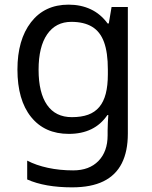

<svg xmlns="http://www.w3.org/2000/svg" viewBox="-20 -566 655 826"><path d="M275 -546Q328 -546 370.5 -526Q413 -506 443 -465H448L460 -536H530V9Q530 85 504 136.5Q478 188 425 214Q372 240 290 240Q232 240 183.5 231.5Q135 223 97 206V125Q135 145 186 156Q237 167 295 167Q364 167 403.5 126.5Q443 86 443 16V-5Q443 -17 444 -39.5Q445 -62 446 -71H442Q414 -30 372.5 -10Q331 10 276 10Q172 10 113.5 -63Q55 -136 55 -267Q55 -395 113.5 -470.5Q172 -546 275 -546ZM287 -472Q220 -472 183 -418.5Q146 -365 146 -266Q146 -167 182.5 -114.5Q219 -62 289 -62Q330 -62 359 -72.5Q388 -83 407 -105.5Q426 -128 435 -163Q444 -198 444 -246V-267Q444 -340 427.5 -385Q411 -430 376 -451Q341 -472 287 -472Z"/></svg>

Font: hexubangla05
Style: Book
Weight: 400
Designer: Jelle Bosma - Monotype Design Team
Foundry: Monotype Imaging Inc.
Version: Version 2.003